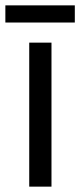

<svg xmlns="http://www.w3.org/2000/svg" viewBox="-38 -696 299 716"><path d="M241 -676H-18V-612H241ZM154 0V-537H71V0Z"/></svg>

Font: Noto Sans Malayalam Condensed
Style: Regular
Weight: 400
Width: 3
Designer: Jelle Bosma - Monotype Design Team
Foundry: Monotype Imaging Inc.
Version: Version 2.104